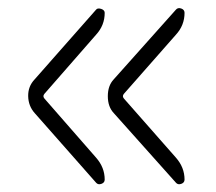

<svg xmlns="http://www.w3.org/2000/svg" viewBox="-20 -530 540 479"><path d="M418.9 -74.2 263.7 -248Q249 -263.7 249 -290Q249 -316.4 263.7 -332L418.9 -505.9Q423.8 -511.7 432.1 -508.8Q440.4 -505.9 440.4 -498Q440.4 -466.8 418.9 -443.4L289.1 -295.9Q284.2 -290 289.1 -284.2L418.9 -136.7Q440.4 -112.3 440.4 -82Q440.4 -74.2 432.1 -71.3Q423.8 -68.4 418.9 -74.2ZM219.7 -74.2 66.4 -248Q50.8 -265.6 50.3 -290Q49.8 -314.5 66.4 -332L219.7 -505.9Q223.6 -510.7 232.4 -507.8Q241.2 -504.9 241.2 -498Q241.2 -466.8 219.7 -443.4L90.8 -295.9Q85.9 -290 90.8 -284.2L219.7 -136.7Q241.2 -112.3 241.2 -82Q241.2 -74.2 232.9 -71.3Q224.6 -68.4 219.7 -74.2Z"/></svg>

Font: Rounded-X Mgen+ 2m light
Style: Regular
Weight: 200
Designer: [Source Han Sans]
Ryoko NISHIZUKA  (kana & ideographs); Paul D. Hunt (Latin, Greek & Cyrillic); Wenlong ZHANG  (bopomofo
Version: Version 1.059.20150602